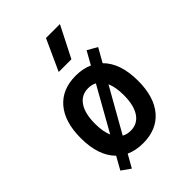

<svg xmlns="http://www.w3.org/2000/svg" viewBox="-247 -905 1079 1079"><g transform="rotate(-45 293.0 -365.0)"><path d="M147 65.4 93.3 27.3 135.7 -48.3Q64.9 -118.7 64.9 -258.8Q64.9 -387.2 124.8 -457.3Q184.6 -527.3 293 -527.3Q349.6 -527.3 394 -507.3L437.5 -585L496.1 -551.8L449.7 -469.7Q521 -399.4 521 -258.8Q521 -130.9 461.2 -60.5Q401.4 9.8 293 9.8Q234.9 9.8 189.9 -10.7ZM178.7 -258.8Q178.7 -196.8 196.3 -156.2L342.8 -416.5Q320.8 -428.2 293 -428.2Q238.3 -428.2 208.5 -384Q178.7 -339.8 178.7 -258.8ZM293 -89.4Q347.7 -89.4 377.4 -133.5Q407.2 -177.7 407.2 -258.8Q407.2 -321.8 389.2 -362.8L241.7 -102.1Q264.2 -89.4 293 -89.4ZM240.2 -609.4 324.7 -794.9H435.5L341.3 -609.4Z"/></g></svg>

Font: Caskaydia Cove Medium
Style: Regular
Weight: 500
Monospace: yes
Designer: Aaron Bell
Foundry: Saja Typeworks
Version: Version 4.300; ttfautohint (v1.8.3)